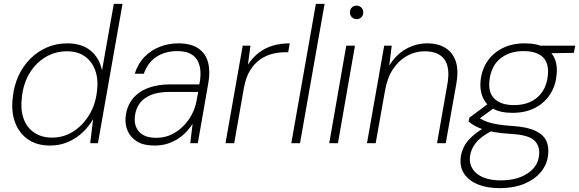

<svg xmlns="http://www.w3.org/2000/svg" viewBox="-20 -740 2992 992"><path d="M239 12Q169 12 123 -21Q77 -54 57 -110Q37 -166 46 -236Q52 -297 75.5 -348Q99 -399 136.5 -436.5Q174 -474 222.5 -495Q271 -516 328 -516Q402 -516 448 -478.5Q494 -441 507 -376L568 -720H613L486 0H446L461 -124Q439 -86 406.5 -55.5Q374 -25 331.5 -6.5Q289 12 239 12ZM249 -29Q309 -29 358.5 -60.5Q408 -92 441 -146.5Q474 -201 481 -269Q489 -330 472 -376.5Q455 -423 418 -449Q381 -475 326 -475Q266 -475 216 -445.5Q166 -416 133.5 -363Q101 -310 93 -238Q85 -176 101.5 -128.5Q118 -81 156.5 -55Q195 -29 249 -29Z M777 12Q722 12 688 -9Q654 -30 639.5 -64Q625 -98 629 -136Q635 -192 665.5 -229.5Q696 -267 745.5 -285.5Q795 -304 859 -304H1010Q1021 -359 1012 -397Q1003 -435 975 -455.5Q947 -476 897 -476Q834 -476 789 -447Q744 -418 723 -359H676Q693 -412 727 -446.5Q761 -481 806 -498.5Q851 -516 900 -516Q968 -516 1006 -489Q1044 -462 1055.5 -415.5Q1067 -369 1056 -309L1002 0H963L975 -100Q964 -83 947 -63.5Q930 -44 905.5 -27Q881 -10 849.5 1Q818 12 777 12ZM788 -28Q831 -28 866 -45Q901 -62 927.5 -89Q954 -116 971 -148.5Q988 -181 994 -212L1004 -265H856Q797 -265 759 -249Q721 -233 701 -205Q681 -177 677 -140Q671 -90 699 -59Q727 -28 788 -28Z M1145 0 1234 -504H1274L1261 -406Q1286 -444 1318.5 -468.5Q1351 -493 1390.5 -504.5Q1430 -516 1477 -516L1469 -470H1451Q1421 -470 1388 -462Q1355 -454 1325 -433.5Q1295 -413 1272.5 -377Q1250 -341 1240 -285L1190 0Z M1485 0 1612 -720H1657L1530 0Z M1681 0 1769 -504H1814L1726 0ZM1823 -641Q1808 -641 1798 -651Q1788 -661 1788 -676Q1788 -692 1798 -701.5Q1808 -711 1822 -711Q1836 -711 1846.5 -701.5Q1857 -692 1857 -676Q1857 -661 1847 -651Q1837 -641 1823 -641Z M1876 0 1965 -504H2004L1991 -401Q2027 -459 2078.5 -487.5Q2130 -516 2187 -516Q2244 -516 2282 -492Q2320 -468 2335 -422Q2350 -376 2338 -309L2283 0H2238L2291 -302Q2307 -389 2277 -432Q2247 -475 2174 -475Q2126 -475 2084 -452Q2042 -429 2012 -385Q1982 -341 1970 -276L1921 0Z M2560 232Q2496 232 2449.5 213Q2403 194 2379 159Q2355 124 2360 75Q2364 44 2377.5 17.5Q2391 -9 2418 -34Q2445 -59 2487 -83L2523 -65Q2465 -35 2439 -2.5Q2413 30 2408 69Q2404 106 2422.5 134Q2441 162 2478 177Q2515 192 2567 192Q2651 192 2705 156.5Q2759 121 2765 64Q2771 15 2741 -14Q2711 -43 2622 -48Q2573 -51 2537 -57Q2501 -63 2476 -71.5Q2451 -80 2433 -90Q2415 -100 2401 -112L2405 -132L2506 -207L2545 -191L2439 -114L2443 -138Q2456 -131 2469.5 -123Q2483 -115 2501.5 -109Q2520 -103 2550.5 -97.5Q2581 -92 2629 -89Q2705 -84 2746.5 -64Q2788 -44 2802.5 -12.5Q2817 19 2812 59Q2808 106 2777.5 145Q2747 184 2692.5 208Q2638 232 2560 232ZM2627 -157Q2565 -157 2527 -179Q2489 -201 2473.5 -239Q2458 -277 2463 -323Q2469 -380 2498 -423Q2527 -466 2576 -491Q2625 -516 2691 -516Q2755 -516 2793 -494.5Q2831 -473 2846.5 -435.5Q2862 -398 2855 -348Q2850 -295 2821.5 -251.5Q2793 -208 2744 -182.5Q2695 -157 2627 -157ZM2635 -197Q2711 -197 2756.5 -237Q2802 -277 2810 -346Q2818 -412 2785.5 -444Q2753 -476 2684 -476Q2613 -476 2565.5 -438Q2518 -400 2509 -326Q2501 -262 2535 -229.5Q2569 -197 2635 -197ZM2770 -464 2760 -504H2952L2945 -467Z"/></svg>

Font: DM Sans ExtraLight
Style: Italic
Weight: 250
Italic angle: -10°
Designer: Colophon Foundry, Jonny Pinhorn
Foundry: Colophon Foundry
Version: Version 4.004;gftools[0.9.30]